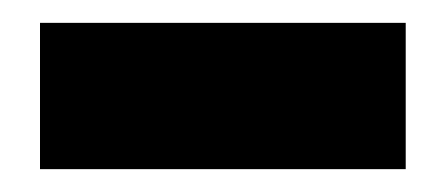

<svg xmlns="http://www.w3.org/2000/svg" viewBox="-20 -782 379 168"><path d="M15 -762H335V-634H15Z"/></svg>

Font: Argentum Sans Black
Style: Regular
Weight: 900
Designer: Julieta Ulanovsky (Modified by Cristiano Sobral)
Foundry: Julieta Ulanovsky
Version: Version 1.000; ttfautohint (v1.5.65-e2d9)